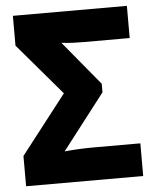

<svg xmlns="http://www.w3.org/2000/svg" viewBox="-52 -758 644 802"><g transform="rotate(-5 270.0 -357.0)"><path d="M25 0V-127L216 -373L32 -589V-714H510V-579H319Q297 -579 272.5 -580Q248 -581 224 -584L377 -399V-363L198 -131Q229 -134 259.5 -135.5Q290 -137 320 -137H516V0Z"/></g></svg>

Font: Noto Sans SemiCondensed ExtraBold
Style: Regular
Weight: 800
Width: 4
Designer: Monotype Design Team
Foundry: Monotype Imaging Inc.
Version: Version 2.013; ttfautohint (v1.8.4.7-5d5b)